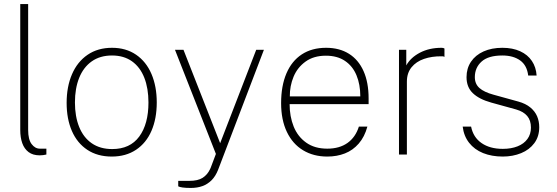

<svg xmlns="http://www.w3.org/2000/svg" viewBox="-20 -763 2752 948"><path d="M80 -121V-743H119V-121Q119 -74.5 136 -51.8Q153 -29 177 -29H209V0Q193 4 176 4Q142.5 4 121.2 -12Q100 -28 90 -56Q80 -84 80 -121Z M309 -255Q309 -335 335.5 -396.5Q362 -458 412.5 -492.5Q463 -527 533 -527Q602 -527 652 -492.8Q702 -458.5 728 -397.5Q754 -336.5 754 -257Q754 -177.5 728 -117.2Q702 -57 651.8 -23.5Q601.5 10 532 10Q461.5 10 411.2 -23.2Q361 -56.5 335 -116.2Q309 -176 309 -255ZM713 -257Q713 -327 692.5 -379.2Q672 -431.5 631.8 -460.2Q591.5 -489 533 -489Q474 -489 433 -460Q392 -431 371 -378.8Q350 -326.5 350 -257Q350 -188 371 -136Q392 -84 433.2 -55.5Q474.5 -27 534 -27Q622 -27 667.5 -88.8Q713 -150.5 713 -257Z M860 157V130H915Q957 130 980.5 115Q1004 100 1017 72.5L1020 66L1046 -3L844 -517H886L1067 -56L1245 -517H1283L1057 75Q1044.5 107 1024.8 126.8Q1005 146.5 979.5 155.8Q954 165 922 165Q897.5 165 881.8 162.8Q866 160.5 860 157Z M1596 -29Q1656 -29 1695.8 -57.2Q1735.5 -85.5 1752 -138H1794Q1780 -87 1751.2 -54Q1722.5 -21 1683 -5.5Q1643.5 10 1596 10Q1528 10 1476.5 -21Q1425 -52 1396.5 -111.5Q1368 -171 1368 -254Q1368 -339 1394.2 -400.5Q1420.5 -462 1470.2 -494.5Q1520 -527 1590 -527Q1656 -527 1703 -497.5Q1750 -468 1775 -412Q1800 -356 1800 -277V-249H1410Q1410 -188 1430 -138.2Q1450 -88.5 1491.8 -58.8Q1533.5 -29 1596 -29ZM1759 -287Q1759 -346 1740.2 -391.2Q1721.5 -436.5 1683.5 -462.2Q1645.5 -488 1589 -488Q1529 -488 1488.8 -459Q1448.5 -430 1429.5 -384.2Q1410.5 -338.5 1411 -287Z M1950 -517H1986V-440Q2007 -478.5 2053.2 -502.8Q2099.5 -527 2160 -527Q2164.5 -527 2168 -526.2Q2171.5 -525.5 2174.5 -523.5V-482Q2170 -484.5 2166.5 -485H2160Q2112 -485.5 2073.5 -472.2Q2035 -459 2012 -430.8Q1989 -402.5 1989 -360V0H1950Z M2264.5 -138H2306Q2316.5 -85 2357.8 -56.5Q2399 -28 2462.5 -28Q2504 -28 2535.5 -40.5Q2567 -53 2584.2 -76.8Q2601.5 -100.5 2601.5 -133Q2601.5 -168.5 2583.2 -190.2Q2565 -212 2528.5 -222.5L2405.5 -256.5Q2346 -273 2314.8 -302.8Q2283.5 -332.5 2283.5 -382Q2283.5 -425.5 2305.5 -458.2Q2327.5 -491 2367.5 -509Q2407.5 -527 2460.5 -527Q2511 -527 2548.2 -510Q2585.5 -493 2606.2 -462Q2627 -431 2629.5 -390H2588Q2582 -440.5 2548 -464.8Q2514 -489 2460.5 -489Q2391 -489 2357.8 -459Q2324.5 -429 2324.5 -382Q2324.5 -348.5 2347.5 -328.2Q2370.5 -308 2416.5 -295.5L2539.5 -261.5Q2575.5 -251.5 2598.5 -232.5Q2621.5 -213.5 2632 -188.8Q2642.5 -164 2642.5 -135Q2642.5 -89 2618.2 -56.2Q2594 -23.5 2553 -6.8Q2512 10 2462.5 10Q2408 10 2365.2 -7.2Q2322.5 -24.5 2296.2 -58Q2270 -91.5 2264.5 -138Z"/></svg>

Font: Public Sans VF
Style: Regular
Weight: 400
Designer: Pablo Impallari, Rodrigo Fuenzalida (Modified by Dan O. Williams and USWDS)
Version: Version 1.003